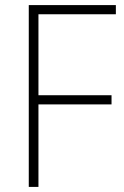

<svg xmlns="http://www.w3.org/2000/svg" viewBox="-20 -734 486 754"><path d="M131 0V-324H418V-360H131V-678H435V-714H93V0Z"/></svg>

Font: Noto Sans SemiCondensed ExtraLight
Style: Regular
Weight: 200
Width: 4
Designer: Monotype Design Team
Foundry: Monotype Imaging Inc.
Version: Version 2.013